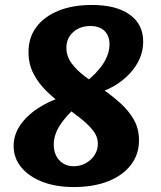

<svg xmlns="http://www.w3.org/2000/svg" viewBox="-20 -730 648 775"><path d="M272 -350 294 -305Q243 -259 220 -221.5Q197 -184 197 -147Q197 -107 219.5 -83Q242 -59 278 -59Q304 -59 326.5 -71.5Q349 -84 362 -104.5Q375 -125 375 -149Q375 -179 354.5 -204.5Q334 -230 302.5 -254.5Q271 -279 235 -305.5Q199 -332 167.5 -362.5Q136 -393 115.5 -432Q95 -471 95 -520Q95 -578 126.5 -620.5Q158 -663 215.5 -686.5Q273 -710 351 -710Q449 -710 503.5 -671Q558 -632 558 -562Q558 -492 504 -433.5Q450 -375 359 -349L319 -393Q422 -473 422 -551Q422 -585 402 -605Q382 -625 345 -625Q303 -625 275.5 -600.5Q248 -576 248 -537Q248 -503 269 -474.5Q290 -446 323.5 -421Q357 -396 394.5 -370Q432 -344 465.5 -314Q499 -284 520 -247.5Q541 -211 541 -163Q541 -107 508.5 -64.5Q476 -22 417 1.5Q358 25 278 25Q206 25 151.5 4Q97 -17 66 -54.5Q35 -92 35 -141Q35 -188 64.5 -229Q94 -270 147 -301.5Q200 -333 272 -350Z"/></svg>

Font: Merienda ExtraBold
Style: Regular
Weight: 800
Designer: Eduardo Rodriguez Tunni
Foundry: Eduardo Rodriguez Tunni
Version: Version 2.001